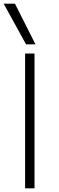

<svg xmlns="http://www.w3.org/2000/svg" viewBox="-24 -1020 319 1040"><path d="M112 0V-730H163V0ZM117 -780 -4 -1000H57L168 -780Z"/></svg>

Font: M PLUS 1 Light
Style: Regular
Weight: 300
Designer: Coji Morishita
Foundry: UNDERFOREST DESIGN
Version: Version 1.001